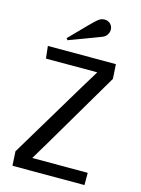

<svg xmlns="http://www.w3.org/2000/svg" viewBox="-140 -1039 821 1118"><g transform="rotate(15 271.0 -480.5)"><path d="M44.4 0ZM483.4 0H49.3L44.4 -85.9L323.2 -550.8L385.7 -653.3H76.2L67.9 -727.5H478L483.4 -640.1L210.4 -176.3L148.9 -73.7H483.4ZM306.2 -944.3Q325.7 -961.4 347.2 -961.4Q370.1 -961.4 383.8 -947Q397.5 -932.6 397.5 -912.6Q397.5 -897.5 388.7 -883.3Q379.9 -869.1 362.8 -861.8Q357.4 -859.4 309.1 -841.3Q260.7 -823.2 215.3 -806.2L169.9 -789.1L161.6 -799.3Q287.1 -929.2 306.2 -944.3Z"/></g></svg>

Font: Coda
Style: Regular
Weight: 400
Designer: vernon adams
Foundry: vernon adams
Version: Version 2.000; ttfautohint (v0.8) -r 50 -G 200 -x